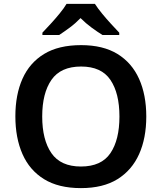

<svg xmlns="http://www.w3.org/2000/svg" viewBox="-20 -957 831 987"><path d="M732 -358Q732 -247 695 -164.5Q658 -82 584 -36Q510 10 396 10Q281 10 206.5 -36Q132 -82 95.5 -165Q59 -248 59 -359Q59 -470 95.5 -552Q132 -634 206.5 -679.5Q281 -725 397 -725Q510 -725 584 -679.5Q658 -634 695 -551.5Q732 -469 732 -358ZM197 -358Q197 -238 244.5 -169.5Q292 -101 396 -101Q501 -101 547.5 -169.5Q594 -238 594 -358Q594 -478 547.5 -546.5Q501 -615 397 -615Q292 -615 244.5 -546.5Q197 -478 197 -358ZM468 -937Q482 -915 504.5 -887.5Q527 -860 551 -834Q575 -808 593 -789V-777H507Q481 -793 451 -815Q421 -837 394 -864Q368 -837 339 -815.5Q310 -794 284 -777H198V-789Q217 -809 240.5 -834.5Q264 -860 286.5 -887.5Q309 -915 322 -937Z"/></svg>

Font: Noto Sans Adlam SemiBold
Style: Regular
Weight: 600
Version: Version 3.001